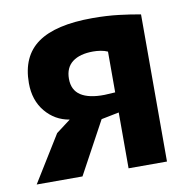

<svg xmlns="http://www.w3.org/2000/svg" viewBox="-64 -577 631 640"><g transform="rotate(-10 251.5 -257.0)"><path d="M321 -189 261 -177 165 0H10L107 -157L156 -194Q107 -202 75 -240.5Q43 -279 43 -337Q43 -428 103.5 -471Q164 -514 289 -514Q337 -514 378.5 -509Q420 -504 451 -498V0H321ZM321 -257V-395Q310 -400 297 -402Q284 -404 272 -404Q227 -404 202 -385Q177 -366 177 -328Q177 -290 204.5 -272Q232 -254 285 -255Z"/></g></svg>

Font: PTSans
Style: Bold
Weight: 700
Designer: A.Korolkova, O.Umpeleva, V.Yefimov
Foundry: ParaType Ltd
Version: Version 2.003W OFL